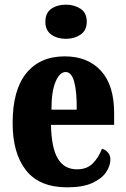

<svg xmlns="http://www.w3.org/2000/svg" viewBox="-20 -791 539 821"><path d="M267 10Q149 10 91.5 -62.5Q34 -135 34 -265Q34 -406 92.5 -478Q151 -550 257 -550Q355 -550 411.5 -488.5Q468 -427 468 -308V-257H198Q200 -158 227.5 -112.5Q255 -67 309 -67Q352 -67 377 -92.5Q402 -118 416 -155Q431 -151 441.5 -139Q452 -127 452 -109Q452 -82 433.5 -54.5Q415 -27 374.5 -8.5Q334 10 267 10ZM308 -322Q309 -398 297.5 -440.5Q286 -483 261 -483Q235 -483 217.5 -441.5Q200 -400 200 -322ZM262 -625Q225 -625 199.5 -643Q174 -661 174 -698Q174 -736 199.5 -753.5Q225 -771 262 -771Q298 -771 324.5 -753.5Q351 -736 351 -698Q351 -661 324.5 -643Q298 -625 262 -625Z"/></svg>

Font: Noto Serif Tamil ExtraCondensed Black
Style: Italic
Weight: 900
Width: 2
Italic angle: -12°
Designer: Indian Type Foundry, Tom Grace, and the Monotype Design Team
Foundry: Monotype Imaging Inc.
Version: Version 2.003; ttfautohint (v1.8.4.7-5d5b)